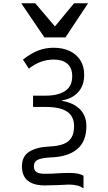

<svg xmlns="http://www.w3.org/2000/svg" viewBox="-20 -976 640 1138"><path d="M388 118Q376 118 357 119.5L324 121Q270 123 245 123Q180 123 145 95.2Q110 67.5 110 9Q110 -50 154.5 -77.5Q199 -105 278 -108Q326.5 -110.5 357.2 -122.8Q388 -135 403.5 -160.5Q419 -186 419 -229Q419 -286 378 -314Q337 -342 253 -342H176V-409H250Q324.5 -409 366.2 -437Q408 -465 408 -524Q408 -574 378.8 -598.5Q349.5 -623 300 -623Q258.5 -623 221.8 -609.5Q185 -596 151 -569L116 -623Q166 -661.5 208 -677.2Q250 -693 298 -693Q352.5 -693 393.5 -673.5Q434.5 -654 456.8 -617.8Q479 -581.5 479 -533Q479 -470 444.2 -430.8Q409.5 -391.5 348 -381V-378Q415 -367 453.5 -328.8Q492 -290.5 492 -228Q492 -137.5 437 -91.8Q382 -46 280 -43Q230 -40.5 205.5 -29.8Q181 -19 181 10Q181 34 196.8 44Q212.5 54 243 54Q294 54 324 51Q354 49 393 49Q449.5 49 475 66V141Q445.5 118 388 118ZM106 -956.5H189L305.5 -819.5L419 -956.5H502L368 -754.5H243Z"/></svg>

Font: JuliaMono
Style: Regular
Weight: 400
Monospace: yes
Designer: cormullion
Foundry: corm
Version: Version 0.055; ttfautohint (v1.8.4)